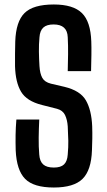

<svg xmlns="http://www.w3.org/2000/svg" viewBox="-20 -828 478 856"><path d="M220 8Q130 8 92 -30.5Q54 -69 50 -158Q49 -193 49.5 -226Q50 -259 53 -295H155Q153 -254 152.5 -214Q152 -174 155 -139Q157 -109 172.5 -95Q188 -81 220 -81Q251 -81 265.5 -95Q280 -109 282 -139Q285 -173 284.5 -200.5Q284 -228 282 -265Q280 -294 270 -315Q260 -336 234 -343L167 -360Q99 -377 74 -419Q49 -461 47 -533Q47 -560 47 -588Q47 -616 48 -643Q51 -732 89.5 -770Q128 -808 220 -808Q306 -808 345 -770Q384 -732 387 -643Q388 -618 387.5 -582.5Q387 -547 386 -511H282Q283 -549 283.5 -586.5Q284 -624 282 -662Q280 -719 219 -719Q188 -719 173 -705Q158 -691 156 -662Q153 -630 153.5 -597.5Q154 -565 156 -533Q158 -500 168.5 -481Q179 -462 207 -455L267 -441Q338 -424 363 -380.5Q388 -337 391 -265Q392 -233 391.5 -210Q391 -187 390 -158Q387 -69 348 -30.5Q309 8 220 8Z"/></svg>

Font: Big Shoulders Display
Style: Bold
Weight: 700
Designer: Patric King
Foundry: XO Type Co
Version: Version 1.000; ttfautohint (v1.8.2)